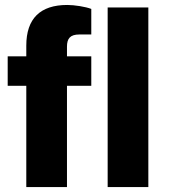

<svg xmlns="http://www.w3.org/2000/svg" viewBox="-20 -754 680 774"><path d="M86 0H250V-408H348V-527H250V-566C250 -599 263 -615 300 -615H348V-718C325 -727 280 -734 251 -734C142 -734 86 -679 86 -570V-527H11V-408H86ZM414 0H578V-724H414Z"/></svg>

Font: Archivo ExtraBold
Style: Regular
Weight: 800
Designer: Hector Gatti
Foundry: Omnibus-Type
Version: Version 2.001